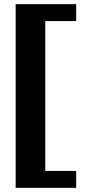

<svg xmlns="http://www.w3.org/2000/svg" viewBox="-20 -770 412 920"><path d="M55 130V-750H345V-669H197V49H345V130Z"/></svg>

Font: Roboto Serif
Style: Bold
Weight: 700
Designer: Greg Gazdowicz
Foundry: Commercial Type
Version: Version 1.008